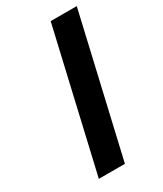

<svg xmlns="http://www.w3.org/2000/svg" viewBox="-183 -793 733 863"><g transform="rotate(-30 183.5 -361.0)"><path d="M200.2 0H64.9L231.9 -722.2H367.2Z"/></g></svg>

Font: Perun
Style: Bold Italic
Weight: 700
Italic angle: -12°
Foundry: Copyright (c) Stefan Peev, Context Ltd, 2016
Version: Version 001.000